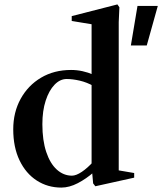

<svg xmlns="http://www.w3.org/2000/svg" viewBox="-20 -834 735 870"><path d="M412 10 402 -3 397 -59 405 -54Q371 -24 332.5 -4Q294 16 258 16Q196 16 146.5 -16Q97 -48 68.5 -107.5Q40 -167 40 -248Q40 -325 73.5 -386Q107 -447 166 -482Q225 -517 302 -517Q354 -517 404 -495L395 -487V-736L408 -722L305 -739V-761L512 -814L521 -801L518 -734V-51L506 -64L588 -50V-29ZM306 -38Q325 -38 351 -55.5Q377 -73 403 -102L395 -83V-460L406 -443Q374 -461 341.5 -468.5Q309 -476 282 -476Q252 -476 227 -450Q202 -424 187 -378Q172 -332 172 -271Q172 -198 189.5 -145.5Q207 -93 237.5 -65.5Q268 -38 306 -38ZM603 -807H695L645 -628H573Z"/></svg>

Font: Wittgenstein SemiBold
Style: Regular
Weight: 600
Designer: Jörg Drees
Foundry: Jörg Drees
Version: Version 1.500